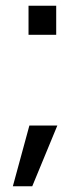

<svg xmlns="http://www.w3.org/2000/svg" viewBox="-20 -520 285 673"><path d="M80 -398V-500H177V-398ZM25 133 83 -80H181L93 133Z"/></svg>

Font: Questrial
Style: Regular
Weight: 400
Designer: Joe Prince, Laura Meseguer
Foundry: Joe Prince, Laura Meseguer
Version: Version 2.000; ttfautohint (v1.8.3)